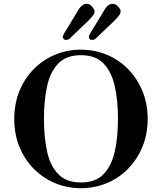

<svg xmlns="http://www.w3.org/2000/svg" viewBox="-20 -972 850 1009"><path d="M310 -778Q310 -783 313 -788.5Q316 -794 318 -798L395 -925Q401 -935 412 -943.5Q423 -952 435 -952Q452 -952 464.5 -937Q477 -922 477 -914Q477 -901 467 -888.5Q457 -876 444 -863L348 -771Q339 -762 327 -762Q319 -762 314.5 -767.5Q310 -773 310 -778ZM447 -778Q447 -783 450 -788.5Q453 -794 455 -798L532 -925Q538 -935 548.5 -943.5Q559 -952 571 -952Q588 -952 601 -937Q614 -922 614 -914Q614 -901 604 -888.5Q594 -876 581 -863L485 -771Q480 -766 474 -764Q468 -762 463 -762Q455 -762 451 -767.5Q447 -773 447 -778ZM55 -347Q55 -427 82 -493.5Q109 -560 157.5 -609Q206 -658 269.5 -684.5Q333 -711 405 -711Q477 -711 541 -684.5Q605 -658 653 -609Q701 -560 728.5 -493.5Q756 -427 756 -347Q756 -267 728.5 -200.5Q701 -134 653 -85Q605 -36 541 -9.5Q477 17 405 17Q333 17 269.5 -9.5Q206 -36 157.5 -85Q109 -134 82 -200.5Q55 -267 55 -347ZM211 -347Q211 -251 227.5 -175.5Q244 -100 286.5 -56.5Q329 -13 405 -13Q482 -13 524 -56.5Q566 -100 583 -175.5Q600 -251 600 -347Q600 -444 583 -519.5Q566 -595 524 -638.5Q482 -682 405 -682Q329 -682 286.5 -638.5Q244 -595 227.5 -519.5Q211 -444 211 -347Z"/></svg>

Font: Monomakh
Style: Regular
Weight: 400
Version: Version 1.200; ttfautohint (v1.8.4.7-5d5b)